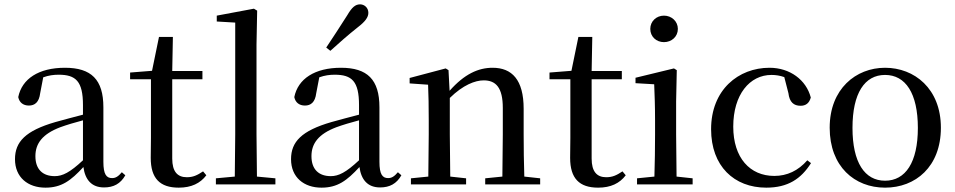

<svg xmlns="http://www.w3.org/2000/svg" viewBox="-20 -849 4398 884"><path d="M459 14C503 14 535 -3 557 -42L541 -56C524 -36 512 -29 496 -29C470 -29 456 -46 456 -104V-355C456 -483 400 -537 279 -537C158 -537 81 -486 64 -402C69 -377 87 -363 113 -363C140 -363 160 -378 165 -420L179 -493C204 -502 227 -505 250 -505C329 -505 362 -475 362 -365V-321C320 -310 274 -298 235 -287C97 -247 49 -196 49 -116C49 -32 109 15 189 15C263 15 306 -17 364 -80C372 -21 402 14 459 14ZM362 -111C302 -55 268 -38 232 -38C178 -38 143 -68 143 -130C143 -189 176 -232 257 -263C287 -274 324 -285 362 -295Z M803 15C861 15 902 -5 930 -42L915 -60C888 -42 869 -33 840 -33C797 -33 773 -59 773 -119V-484H912V-522H773L776 -679H712L680 -523L579 -515V-484H675V-215C675 -178 674 -155 674 -122C674 -28 716 15 803 15Z M1060 0H1248V-28L1163 -36L1161 -230V-644L1164 -800L1149 -809L978 -777V-750L1063 -745V-230L1061 -36L974 -28V0Z M1482 -630 1501 -615C1541 -651 1580 -686 1628 -724C1662 -750 1676 -770 1676 -790C1676 -814 1657 -829 1638 -829C1616 -829 1600 -815 1579 -779C1543 -722 1513 -677 1482 -630ZM1730 14C1774 14 1806 -3 1828 -42L1812 -56C1795 -36 1783 -29 1767 -29C1741 -29 1727 -46 1727 -104V-355C1727 -483 1671 -537 1550 -537C1429 -537 1352 -486 1335 -402C1340 -377 1358 -363 1384 -363C1411 -363 1431 -378 1436 -420L1450 -493C1475 -502 1498 -505 1521 -505C1600 -505 1633 -475 1633 -365V-321C1591 -310 1545 -298 1506 -287C1368 -247 1320 -196 1320 -116C1320 -32 1380 15 1460 15C1534 15 1577 -17 1635 -80C1643 -21 1673 14 1730 14ZM1633 -111C1573 -55 1539 -38 1503 -38C1449 -38 1414 -68 1414 -130C1414 -189 1447 -232 1528 -263C1558 -274 1595 -285 1633 -295Z M2292 0H2467V-28L2394 -36C2392 -91 2391 -174 2391 -230V-348C2391 -482 2337 -537 2248 -537C2182 -537 2118 -508 2050 -431L2045 -526L2032 -534L1866 -490V-465L1951 -459C1953 -410 1954 -363 1954 -295V-230L1952 -36L1872 -28V0H2126V-28L2053 -36L2051 -230V-398C2112 -458 2168 -479 2207 -479C2263 -479 2295 -446 2295 -352V-230L2293 -36L2214 -28V0Z M2734 15C2792 15 2833 -5 2861 -42L2846 -60C2819 -42 2800 -33 2771 -33C2728 -33 2704 -59 2704 -119V-484H2843V-522H2704L2707 -679H2643L2611 -523L2510 -515V-484H2606V-215C2606 -178 2605 -155 2605 -122C2605 -28 2647 15 2734 15Z M3037 -655C3072 -655 3101 -680 3101 -716C3101 -751 3072 -777 3037 -777C3002 -777 2974 -751 2974 -716C2974 -680 3002 -655 3037 -655ZM2992 0H3169V-28L3095 -36L3093 -230V-382L3096 -526L3083 -534L2906 -491V-466L2992 -461C2994 -411 2996 -362 2996 -294V-230C2996 -176 2995 -92 2993 -36L2913 -28V0Z M3508 15C3607 15 3668 -25 3714 -98L3697 -111C3655 -63 3604 -39 3545 -39C3433 -39 3356 -122 3356 -266C3356 -414 3432 -504 3532 -504C3552 -504 3571 -501 3591 -494L3610 -420C3615 -378 3635 -362 3666 -362C3690 -362 3706 -374 3713 -400C3692 -481 3617 -537 3523 -537C3380 -537 3254 -436 3254 -254C3254 -84 3360 15 3508 15Z M4055 15C4195 15 4312 -81 4312 -261C4312 -441 4190 -537 4055 -537C3921 -537 3800 -440 3800 -261C3800 -82 3915 15 4055 15ZM4055 -17C3961 -17 3905 -101 3905 -260C3905 -420 3961 -504 4055 -504C4149 -504 4206 -420 4206 -260C4206 -101 4149 -17 4055 -17Z"/></svg>

Font: Noto Serif JP Medium
Style: Regular
Weight: 500
Designer: Ryoko NISHIZUKA 西塚涼子 (kana & ideographs); Frank Grießhammer (Latin, Greek & Cyrillic); Wenlong ZHANG 张文龙 (bopomofo); San
Foundry: Adobe
Version: Version 2.001;hotconv 1.1.0;makeotfexe 2.6.0